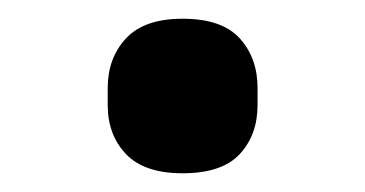

<svg xmlns="http://www.w3.org/2000/svg" viewBox="-20 -406 390 205"><path d="M175 -221Q134 -221 114.5 -241.5Q95 -262 95 -294V-312Q95 -344 114.5 -365Q134 -386 175 -386Q217 -386 236 -365Q255 -344 255 -312V-294Q255 -262 236 -241.5Q217 -221 175 -221Z"/></svg>

Font: IBM Plex Sans Hebrew SmBld
Style: Regular
Weight: 600
Designer: Mike Abbink, Paul van der Laan, Pieter van Rosmalen, Yanek Iontef
Foundry: Bold Monday
Version: Version 1.3